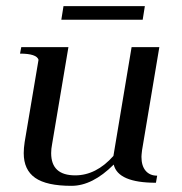

<svg xmlns="http://www.w3.org/2000/svg" viewBox="-20 -593 591 623"><path d="M186 -573H450L443 -529H179ZM441 -106Q439 -90 439 -84Q439 -55 452.5 -39Q466 -23 490 -23L486 0Q363 0 349 -59Q280 10 212 10Q131 10 94 -16Q57 -42 57 -96Q57 -112 60 -132L105 -399Q99 -419 45 -419L49 -440H202L149 -125Q146 -110 146 -96Q146 -24 224 -24Q292 -24 348 -87L407 -440H497Z"/></svg>

Font: Judson
Style: Italic
Weight: 400
Italic angle: -9.5°
Version: Version 20110429